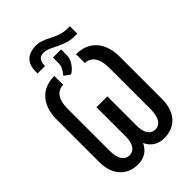

<svg xmlns="http://www.w3.org/2000/svg" viewBox="-267 -1020 1135 1135"><g transform="rotate(-45 300.0 -452.5)"><path d="M391.6 -710.4V-636.7Q406.7 -636.7 419.2 -631.6Q431.6 -626.5 441.9 -616.7Q448.7 -609.9 454.6 -600.3Q460.4 -590.8 464.4 -579.1Q468.8 -566.4 470.9 -551Q473.1 -535.6 473.6 -518.1V-164.1Q473.1 -137.2 467.5 -116.7Q461.9 -96.2 451.7 -83.5Q443.4 -73.7 432.9 -68.6Q422.4 -63.5 409.7 -63.5Q396.5 -63.5 385.5 -68.6Q374.5 -73.7 366.2 -83.5Q360.4 -90.8 356 -101.1Q351.6 -111.3 349.1 -124Q347.7 -131.3 346.9 -139.2Q346.2 -147 346.2 -155.3V-403.3H255.4V-155.3Q255.4 -146 254.6 -137.5Q253.9 -128.9 252 -121.6Q249 -107.9 243.9 -97.2Q238.8 -86.4 231.4 -79.1Q223.6 -71.8 213.6 -67.6Q203.6 -63.5 191.9 -63.5Q177.7 -63.5 166.5 -69.6Q155.3 -75.7 147 -87.4Q138.2 -100.1 133.3 -119.6Q128.4 -139.2 128.4 -164.1V-518.1Q128.4 -531.7 129.6 -543.9Q130.9 -556.2 133.8 -566.9Q137.2 -582.5 143.6 -595Q149.9 -607.4 158.7 -616.2Q168.5 -626 181.6 -631.1Q194.8 -636.2 210 -636.7V-710.4Q171.4 -710.4 139.6 -698Q107.9 -685.5 85.4 -661.1Q75.2 -650.4 67.1 -637.2Q59.1 -624 53.2 -608.9Q45.4 -589.8 41.5 -567.1Q37.6 -544.4 37.6 -518.1V-164.1Q37.6 -121.6 48.8 -89.1Q60.1 -56.6 80.6 -34.7Q100.6 -12.7 128.9 -1.2Q157.2 10.3 191.9 10.3Q214.8 10.3 234.9 3.2Q254.9 -3.9 270.5 -17.6Q279.3 -25.9 287.1 -36.1Q294.9 -46.4 300.8 -59.1Q306.2 -46.9 313.5 -36.6Q320.8 -26.4 329.6 -18.6Q345.2 -4.4 365.5 2.9Q385.7 10.3 409.7 10.3Q443.8 10.3 472.4 -1.2Q501 -12.7 521.5 -34.7Q541.5 -56.6 552.7 -89.1Q564 -121.6 564 -164.1V-518.1Q564 -543 560.3 -564.7Q556.6 -586.4 549.8 -604.5Q543.9 -621.1 535.4 -635.3Q526.9 -649.4 516.1 -661.1Q493.2 -685.5 461.4 -698Q429.7 -710.4 391.6 -710.4ZM482.9 -853H463.4Q441.4 -853 422.6 -857.7Q403.8 -862.3 387.2 -869.1Q370.6 -876 355.5 -884Q340.3 -892.1 325.7 -898.9Q310.5 -905.3 295.2 -909.9Q279.8 -914.6 263.2 -914.6Q235.4 -914.6 213.4 -907.2Q191.4 -899.9 176.8 -885.3Q164.1 -872.1 157.2 -852.8Q150.4 -833.5 150.4 -808.1V-790.5H212.4L212.9 -799.3Q213.4 -811 216.1 -820.1Q218.8 -829.1 223.1 -835.4Q229.5 -844.7 240 -848.6Q250.5 -852.5 265.1 -852.5Q274.9 -852.5 284.7 -849.9Q294.4 -847.2 304.7 -842.8Q314.5 -838.4 325 -833Q335.4 -827.6 346.7 -822.3Q370.1 -810.5 398.4 -800.8Q426.8 -791 462.4 -791H482.9ZM248.5 -673.3 285.6 -646Q297.9 -652.3 309.3 -663.3Q320.8 -674.3 329.6 -687.5Q338.4 -700.2 343.8 -714.6Q349.1 -729 349.1 -743.2V-793H281.2V-746.1Q281.2 -727.5 272.9 -710.2Q264.6 -692.9 248.5 -673.3Z"/></g></svg>

Font: RobotoMono Nerd Font
Style: Regular
Weight: 400
Monospace: yes
Designer: Google
Version: Version 3.000;Nerd Fonts 3.2.1